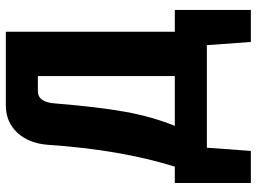

<svg xmlns="http://www.w3.org/2000/svg" viewBox="-131 -599 881 659"><g transform="rotate(-90 309.5 -269.5)"><path d="M605 -110V151H495L484 0H132L121 151H11V-110H67Q125 -295 142 -546Q147 -611 183.5 -650.5Q220 -690 278 -690H530V-110ZM378 -110V-580H326Q288 -580 284 -521Q272 -374 255.5 -281.5Q239 -189 207 -110Z"/></g></svg>

Font: exo2condensed_b
Style: Bold
Weight: 700
Width: 3
Designer: Natanael Gama
Version: Version 1.001;PS 001.001;hotconv 1.0.70;makeotf.lib2.5.58329